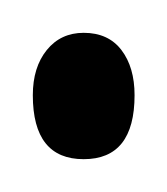

<svg xmlns="http://www.w3.org/2000/svg" viewBox="-20 -86 102 117"><path d="M31 11Q0 11 0 -28Q0 -45 8.5 -55.5Q17 -66 31 -66Q46 -66 54 -55.5Q62 -45 62 -28Q62 11 31 11Z"/></svg>

Font: Bricolage Grotesque 96pt Condensed ExtraLight
Style: Regular
Weight: 200
Width: 3
Designer: Mathieu Triay
Foundry: Atelier Triay
Version: Version 1.001; ttfautohint (v1.8.4.7-5d5b);gftools[0.9.33.de